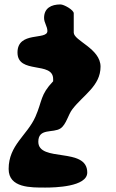

<svg xmlns="http://www.w3.org/2000/svg" viewBox="-20 -780 522 867"><path d="M19 -17C19 69 119 67 185 67C226 67 374 64 374 -1C374 -118 153 -45 153 -140C153 -203 220 -178 253 -200C279 -217 288 -263 307 -287C356 -351 434 -392 434 -479C434 -561 313 -596 313 -633V-720C313 -735 269 -760 253 -760C211 -760 179 -743 179 -699C179 -677 194 -661 194 -640C194 -597 59 -641 59 -543C59 -443 220 -505 220 -423V-413C161 -351 172 -326 140 -253C103 -169 19 -125 19 -17Z"/></svg>

Font: Charger
Style: Overspray
Weight: 400
Designer: Jasper
Foundry: Cannot Into Space Fonts
Version: Version 0.980